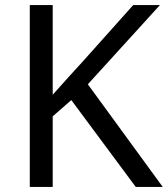

<svg xmlns="http://www.w3.org/2000/svg" viewBox="-20 -734 659 754"><path d="M619 0H513L260 -341L187 -277V0H97V-714H187V-362Q217 -396 248 -430Q279 -464 310 -498L503 -714H608L325 -403Z"/></svg>

Font: Noto Sans Tifinagh Ghat
Style: Regular
Weight: 400
Designer: JamraPatel
Foundry: JamraPatel LLC
Version: Version 2.006; ttfautohint (v1.8.4.7-5d5b)